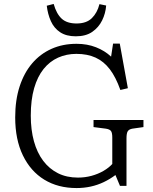

<svg xmlns="http://www.w3.org/2000/svg" viewBox="-20 -939 777 973"><path d="M368 14Q274 14 204.5 -28.5Q135 -71 96 -151.5Q57 -232 57 -344Q57 -432 79.5 -501Q102 -570 143 -618Q184 -666 241 -691.5Q298 -717 368 -717Q422 -717 466.5 -699.5Q511 -682 543 -652L553 -718H587L628 -492L590 -483Q567 -548 536.5 -588Q506 -628 464.5 -647Q423 -666 367 -666Q317 -666 274.5 -647Q232 -628 201 -589.5Q170 -551 153 -492Q136 -433 136 -353Q136 -281 152 -223Q168 -165 199 -124Q230 -83 274 -61Q318 -39 375 -39Q411 -39 444 -48Q477 -57 504.5 -73Q532 -89 549 -108V-242Q549 -266 542.5 -275Q536 -284 516 -287L454 -295V-331H707V-295L651 -287Q634 -284 627.5 -274Q621 -264 621 -237V3H588L565 -52Q537 -31 505.5 -16Q474 -1 439.5 6.5Q405 14 368 14ZM364 -755Q316 -755 285 -775.5Q254 -796 238 -831.5Q222 -867 217 -910L252 -919Q266 -869 292.5 -844.5Q319 -820 368 -820Q418 -820 445.5 -847Q473 -874 484 -918L518 -911Q515 -871 497.5 -835.5Q480 -800 447.5 -777.5Q415 -755 364 -755Z"/></svg>

Font: Literata 18pt Light
Style: Regular
Weight: 300
Designer: Latin by Veronika Burian and Jose Scaglione. Greek by Irene Vlachou. Cyrillic by Vera Evstafieva.
Foundry: TypeTogether
Version: Version 3.103;gftools[0.9.29]